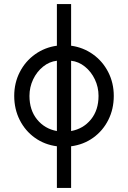

<svg xmlns="http://www.w3.org/2000/svg" viewBox="-20 -705 630 945"><path d="M330 -685V-480Q389 -472 437 -438Q485 -404 512.5 -350.5Q540 -297 540 -233Q540 -168 513 -114.5Q486 -61 438.5 -27Q391 7 330 15V220H260V15Q199 7 151.5 -27Q104 -61 77 -114.5Q50 -168 50 -233Q50 -297 77.5 -350.5Q105 -404 153 -438Q201 -472 260 -480V-685ZM260 -60V-406Q223 -402 192 -377Q161 -352 143 -314Q125 -276 125 -233Q125 -163 162.5 -117Q200 -71 260 -60ZM465 -233Q465 -276 447 -314Q429 -352 398 -377Q367 -402 330 -406V-60Q390 -71 427.5 -117Q465 -163 465 -233Z"/></svg>

Font: Kreadon
Style: Regular
Weight: 400
Designer: kohakuno
Foundry: StudioGnu
Version: Version 1.000;Glyphs 3.1.2 (3151)